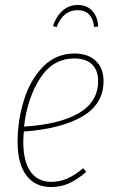

<svg xmlns="http://www.w3.org/2000/svg" viewBox="-20 -745 463 775"><path d="M76 -214Q74 -186 74 -173Q74 -93 103.5 -52Q133 -11 186 -11Q222 -11 252 -24.5Q282 -38 316 -66L328 -51Q292 -20 258.5 -5Q225 10 186 10Q122 10 86.5 -37Q51 -84 51 -172Q51 -258 76.5 -340.5Q102 -423 154 -476Q206 -529 281 -529Q336 -529 367 -499Q398 -469 398 -418Q398 -325 312.5 -275Q227 -225 76 -214ZM77 -234Q221 -243 298.5 -288.5Q376 -334 376 -418Q376 -461 351.5 -485Q327 -509 280 -509Q193 -509 141.5 -428.5Q90 -348 77 -234ZM194 -640Q206 -678 232 -701.5Q258 -725 294 -725Q331 -725 353 -700.5Q375 -676 376 -638L360 -636Q352 -704 293 -704Q235 -704 208 -635Z"/></svg>

Font: Fira Sans Extra Condensed Thin
Style: Italic
Weight: 250
Width: 3
Italic angle: -8°
Designer: Carrois Corporate & Edenspiekermann AG
Foundry: Carrois Corporate GbR & Edenspiekermann AG
Version: Version 4.203